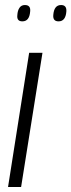

<svg xmlns="http://www.w3.org/2000/svg" viewBox="-20 -744 284 764"><path d="M64 0H12L96 -534H149ZM213 -659Q190 -659 192 -684Q195 -724 223 -724Q246 -724 244 -698Q241 -659 213 -659ZM69 -659Q46 -659 49 -684Q50 -702 57.5 -713Q65 -724 79 -724Q103 -724 100 -698Q97 -659 69 -659Z"/></svg>

Font: Georama SemiCondensed Light
Style: Italic
Weight: 300
Width: 4
Italic angle: -9°
Designer: Jean-Baptiste Levee
Foundry: Production Type
Version: Version 1.000